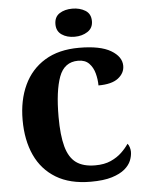

<svg xmlns="http://www.w3.org/2000/svg" viewBox="-62 -989 789 1048"><g transform="rotate(-5 332.5 -465.0)"><path d="M393 10Q279 10 203 -36Q127 -82 89 -164.5Q51 -247 51 -358Q51 -466 89.5 -548.5Q128 -631 204 -677.5Q280 -724 392 -724Q508 -724 566 -689.5Q624 -655 624 -605Q624 -565 588.5 -537.5Q553 -510 480 -510Q480 -543 471 -576.5Q462 -610 440.5 -632Q419 -654 381 -654Q305 -654 276.5 -577Q248 -500 248 -358Q248 -257 265 -195Q282 -133 320.5 -105Q359 -77 425 -77Q475 -77 510.5 -93Q546 -109 570.5 -132.5Q595 -156 610 -179Q617 -172 621 -158.5Q625 -145 625 -134Q625 -111 615 -86Q605 -61 579.5 -39.5Q554 -18 509 -4Q464 10 393 10ZM374 -786Q332 -786 303.5 -805.5Q275 -825 275 -863Q275 -903 303.5 -921.5Q332 -940 374 -940Q415 -940 445 -921.5Q475 -903 475 -863Q475 -825 445 -805.5Q415 -786 374 -786Z"/></g></svg>

Font: Noto Serif Thai SemiCondensed Black
Style: Regular
Weight: 900
Width: 4
Designer: Monotype Design Team
Foundry: Monotype Imaging Inc.
Version: Version 2.002; ttfautohint (v1.8.4.7-5d5b)